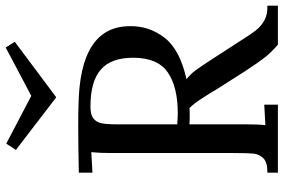

<svg xmlns="http://www.w3.org/2000/svg" viewBox="-181 -816 997 675"><g transform="rotate(-90 317.5 -478.5)"><path d="M48 0ZM635 -37V0H498Q470 -24 451.5 -48Q433 -72 407 -112L340 -217Q338 -221 334.5 -226.5Q331 -232 327 -239Q324 -243 308 -268.5Q292 -294 275 -311Q267 -310 251 -310Q229 -310 218 -311V-121Q218 -71 215 -44L287 -48V0H48V-37H51Q85 -37 99 -51.5Q113 -66 115 -86Q117 -106 117 -158V-586Q117 -626 120 -656L48 -652V-700H51Q155 -702 211 -702Q260 -702 284 -701Q563 -697 563 -520Q564 -452 522 -398Q480 -344 375 -321H377Q395 -307 408.5 -288.5Q422 -270 444 -236L512 -131Q535 -94 549.5 -76Q564 -58 584.5 -47Q605 -36 635 -37ZM452 -509Q452 -586 410.5 -622.5Q369 -659 280 -659Q252 -659 239 -649Q226 -639 222 -621.5Q218 -604 218 -572V-542V-354H215Q245 -352 256 -352Q350 -352 401 -387.5Q452 -423 452 -509ZM314 -780H312L128 -921L150 -955L318 -867L488 -957L508 -925Z"/></g></svg>

Font: Sumana
Style: Regular
Weight: 400
Designer: Cyreal, Alexei Vanyashin (Devanagari), Olga Karpushina (Latin)
Foundry: Cyreal
Version: Version 1.015;PS 001.015;hotconv 1.0.70;makeotf.lib2.5.58329